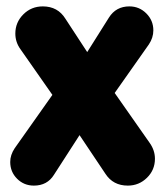

<svg xmlns="http://www.w3.org/2000/svg" viewBox="-20 -573 522 601"><path d="M86 8Q55 8 33.5 -13.5Q12 -35 12 -66Q12 -88 26 -109L144 -276L44 -419Q28 -441 28 -468Q28 -503 53 -528Q78 -553 114 -553Q161 -553 185 -514L253 -410L321 -518Q343 -553 385 -553Q416 -553 438 -531Q460 -509 460 -478Q460 -455 446 -434L339 -282L449 -125Q465 -102 465 -76Q465 -41 440 -16.5Q415 8 380 8Q334 8 310 -29L229 -150L149 -26Q128 8 86 8Z"/></svg>

Font: Jellee Roman
Style: Regular
Weight: 400
Designer: Alfredo Marco Pradil
Foundry: Alfredo Marco Pradil
Version: Version 1.016;PS 001.016;hotconv 1.0.88;makeotf.lib2.5.64775